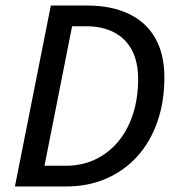

<svg xmlns="http://www.w3.org/2000/svg" viewBox="-20 -675 641 695"><path d="M34 0 164 -655H295Q383 -655 446 -625Q509 -595 542 -537Q575 -479 575 -395Q575 -306 549.5 -233.5Q524 -161 477 -109Q430 -57 364.5 -28.5Q299 0 219 0ZM141 -75H219Q276 -75 324 -97.5Q372 -120 407 -161.5Q442 -203 461 -261Q480 -319 480 -389Q480 -451 457.5 -493.5Q435 -536 392.5 -558Q350 -580 292 -580H241Z"/></svg>

Font: Source Sans 3 Medium
Style: Italic
Weight: 500
Italic angle: -11°
Designer: Paul D. Hunt
Foundry: Adobe
Version: Version 3.052;hotconv 1.1.0;makeotfexe 2.6.0